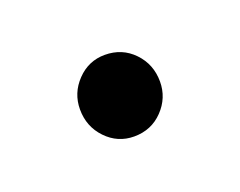

<svg xmlns="http://www.w3.org/2000/svg" viewBox="-35 -131 235 188"><g transform="rotate(-20 82.5 -37.5)"><path d="M82 5Q65 5 53 -7.5Q41 -20 41 -38Q41 -55 53 -67.5Q65 -80 82 -80Q100 -80 112 -67.5Q124 -55 124 -37Q124 -20 112 -7.5Q100 5 82 5Z"/></g></svg>

Font: DM Sans 17pt ExtraLight
Style: Regular
Weight: 250
Version: Version 4.004;gftools[0.9.30]